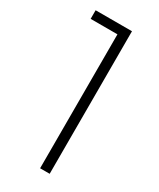

<svg xmlns="http://www.w3.org/2000/svg" viewBox="-191 -807 720 869"><g transform="rotate(30 169.0 -372.5)"><path d="M178 -700H38V-745H228V0H178Z"/></g></svg>

Font: Eudoxus Sans ExtraLight
Style: Regular
Weight: 200
Designer: Stijn de Vries
Foundry: tokotype
Version: Version 2.005